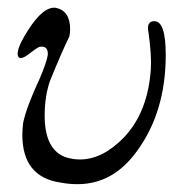

<svg xmlns="http://www.w3.org/2000/svg" viewBox="-20 -461 468 490"><path d="M330 -76Q269 9 178 9Q155 9 135 5Q37 -9 37 -117Q37 -129 39 -147Q47 -187 82 -262Q99 -302 102 -321Q103 -337 93 -341Q90 -342 87 -342Q84 -342 81.5 -341.5Q79 -341 75 -338.5Q71 -336 69 -334.5Q67 -333 62 -329.5Q57 -326 55 -324Q41 -313 33 -313Q25 -313 25 -324Q25 -342 51 -383Q91 -446 123 -441Q159 -433 159 -386Q159 -378 157 -368Q136 -325 107 -253Q94 -214 94 -166Q94 -77 150 -59Q168 -54 184 -54Q242 -54 297 -111Q358 -176 365 -286Q367 -321 359 -378Q353 -407 374 -407Q403 -407 403 -321Q403 -176 330 -76Z"/></svg>

Font: GFS Gazis
Style: Regular
Weight: 400
Designer: George Matthiopoulos
Foundry: George Matthiopoulos
Version: Version 1.0